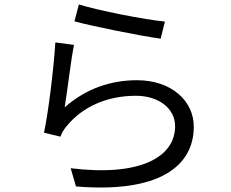

<svg xmlns="http://www.w3.org/2000/svg" viewBox="-20 -804 1040 864"><path d="M335 -784 315 -708C391 -687 608 -643 703 -630L722 -707C634 -715 421 -757 335 -784ZM313 -602 229 -613C223 -508 198 -298 178 -207L252 -189C258 -205 267 -222 282 -239C352 -323 460 -373 592 -373C694 -373 768 -316 768 -236C768 -99 614 -8 298 -47L322 35C694 66 852 -55 852 -234C852 -351 750 -443 597 -443C477 -443 367 -405 271 -321C282 -385 299 -534 313 -602Z"/></svg>

Font: Microsoft YaHei
Style: Regular
Weight: 400
Designer: Ryoko NISHIZUKA 西塚涼子 (kana, bopomofo & ideographs); Paul D. Hunt (Latin, Greek & Cyrillic); Sandoll Communications 산돌커뮤니
Foundry: Adobe
Version: Version 2.001;hotconv 1.0.111;makeotfexe 2.5.65597